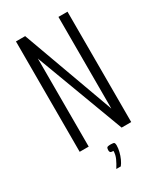

<svg xmlns="http://www.w3.org/2000/svg" viewBox="-195 -697 797 934"><g transform="rotate(-30 203.0 -229.5)"><path d="M58.5 0V-620H110.2L294.5 -112.5L296.1 -107.2L297.1 -105.7V-620H348V0H294.1L111.7 -487.6L109.4 -494.6H109.2V0ZM171 161.5Q184.8 139.8 194 119.7Q203.2 99.5 203.2 78.5Q188.5 78.5 185.6 74.2Q182.6 69.9 182.6 63.4Q182.6 53.5 185.7 48.8Q188.7 44.1 207.5 44.1Q224 44.1 227 48.4Q230.1 52.7 230.1 62.6Q230.1 78.8 225.4 97.7Q220.8 116.6 213.1 133.3Q205.5 150 196.2 161.5Z"/></g></svg>

Font: Smooch Sans Thin
Style: Regular
Weight: 100
Designer: Robert E. Leuschke
Foundry: Robert E. Leuschke
Version: Version 1.010